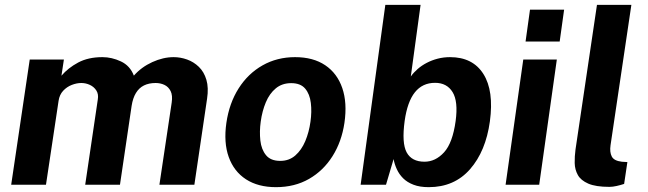

<svg xmlns="http://www.w3.org/2000/svg" viewBox="-20 -763 2675 793"><path d="M26.2 0 102.8 -517H243.9L233.8 -450.3Q261.2 -482.4 302.8 -504.7Q344.4 -527 403 -527Q441.8 -527 479.5 -509.3Q517.2 -491.6 532.9 -450.6Q564 -486 609 -506.5Q654.1 -527 697.2 -527Q725.4 -527 752.7 -517.2Q780 -507.5 801.3 -486.9Q822.7 -466.3 832.4 -433.6Q842.2 -400.9 835.2 -354.9L782.8 0H638.4L689.1 -339.1Q693.6 -369 684.7 -386.8Q675.8 -404.5 659.1 -412.4Q642.5 -420.2 622.8 -420.2Q595 -420.2 574.6 -410.1Q554.2 -400 541.5 -379Q528.7 -358.1 523.6 -325.6L475.5 0H331.9L383.9 -351.9Q387.7 -374.1 377.9 -389.3Q368.1 -404.5 351.1 -412.4Q334.1 -420.2 315.9 -420.2Q296.9 -420.2 276.5 -412.3Q256.1 -404.4 240.9 -388.1Q225.7 -371.8 222 -346.9L169.9 0Z M1119.8 10Q1046.1 10 996 -22.4Q946 -54.9 924.7 -114.5Q903.3 -174.1 915 -255.6Q926.8 -337 965.7 -398.1Q1004.5 -459.2 1064.5 -493.1Q1124.4 -527 1198.7 -527Q1273.6 -527 1323.2 -493.6Q1372.8 -460.2 1393.7 -399.3Q1414.6 -338.3 1402.6 -255.6Q1391.1 -177.7 1353.3 -117.9Q1315.6 -58 1256.3 -24Q1197 10 1119.8 10ZM1137.5 -98.5Q1174.1 -98.5 1199.7 -120.9Q1225.3 -143.3 1240.9 -180.2Q1256.4 -217.2 1262.3 -260.4Q1268.2 -301.4 1263.8 -337.8Q1259.5 -374.3 1240.5 -396.9Q1221.5 -419.6 1182.7 -419.6Q1145.1 -419.6 1119.2 -398.2Q1093.2 -376.8 1078 -340.6Q1062.8 -304.4 1056.8 -260.4Q1051.2 -220 1055.3 -182.8Q1059.4 -145.7 1078.7 -122.1Q1097.9 -98.5 1137.5 -98.5Z M1750.6 10Q1713.8 10 1687.9 0Q1661.9 -9.9 1645.1 -26.6Q1628.4 -43.3 1619 -64Q1609.5 -84.6 1605.6 -106L1574.3 0H1469.5L1571.5 -743H1717.1L1676.7 -447.1Q1688.4 -463.6 1705 -478Q1721.6 -492.5 1742.5 -503.4Q1763.5 -514.4 1787.8 -520.7Q1812 -527 1838.8 -527Q1932.6 -527 1976.5 -457.5Q2020.5 -388.1 2003.3 -261.4Q1986.4 -138.5 1921.4 -64.2Q1856.4 10 1750.6 10ZM1733.3 -95.1Q1778.7 -95.1 1814.1 -133.9Q1849.5 -172.7 1861.9 -263.4Q1872.8 -344.2 1849.3 -382.5Q1825.8 -420.9 1776.9 -420.9Q1724.8 -420.9 1693.6 -381.8Q1662.4 -342.7 1651.3 -263.4Q1638.8 -171.8 1659.7 -133.4Q1680.6 -95.1 1733.3 -95.1Z M2068.2 0 2141.2 -517H2279.8L2207 0ZM2150.7 -591.5 2169 -723H2309.9L2291.6 -591.5Z M2496.7 8.8Q2440.5 8.8 2409.7 -4.6Q2378.9 -18.1 2366.6 -40.2Q2354.2 -62.4 2353.6 -89.8Q2353.1 -117.2 2356.9 -145.1L2445.6 -743H2587.7L2501.6 -162.9Q2497.5 -134.6 2506.7 -116.7Q2515.8 -98.8 2548.4 -95L2571.2 -93.6L2557.8 -3.4Q2542.4 1.7 2526.4 5.2Q2510.5 8.8 2496.7 8.8Z"/></svg>

Font: Public Sans Thin
Style: Italic
Weight: 100
Italic angle: -8°
Designer: The Public Sans project authors (U.S. Web Design System). Libre Franklin designed by Pablo Impallari and Rodrigo Fuenzal
Version: Version 2.000